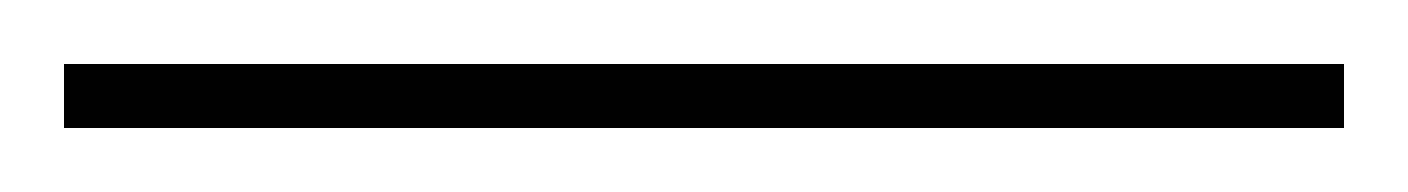

<svg xmlns="http://www.w3.org/2000/svg" viewBox="-24 83 440 60"><path d="M-4 123H396V103H-4Z"/></svg>

Font: Noto Serif Display Condensed Medium
Style: Regular
Weight: 500
Width: 3
Designer: Monotype Design Team
Foundry: Monotype Imaging Inc.
Version: Version 2.009